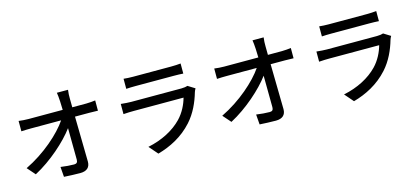

<svg xmlns="http://www.w3.org/2000/svg" viewBox="-65 -1319 4130 1896"><g transform="rotate(-15 2000.0 -371.0)"><path d="M75 -149 147 -67C317 -157 486 -308 572 -425C574 -304 575 -178 575 -103C575 -76 565 -63 538 -63C502 -63 447 -67 401 -74L409 29C462 32 520 35 575 35C642 35 676 3 676 -55L668 -517H814C839 -517 875 -516 902 -515V-620C881 -617 838 -613 809 -613H666L665 -700C664 -729 666 -762 670 -791H556C560 -767 563 -740 565 -700L568 -613H219C187 -613 147 -616 119 -620V-514C152 -516 186 -517 221 -517H526C446 -399 274 -245 75 -149Z M1228 -754V-651C1256 -653 1292 -654 1324 -654C1381 -654 1656 -654 1712 -654C1746 -654 1786 -653 1811 -651V-754C1786 -751 1745 -749 1713 -749C1655 -749 1381 -749 1324 -749C1291 -749 1254 -751 1228 -754ZM1890 -479 1819 -523C1806 -518 1782 -514 1755 -514C1697 -514 1301 -514 1243 -514C1214 -514 1176 -517 1137 -521V-417C1175 -420 1219 -421 1243 -421C1316 -421 1703 -421 1752 -421C1734 -355 1698 -280 1641 -221C1559 -136 1437 -71 1291 -41L1369 49C1497 13 1624 -50 1727 -164C1801 -246 1846 -347 1874 -444C1876 -453 1884 -468 1890 -479Z M2075 -149 2147 -67C2317 -157 2486 -308 2572 -425C2574 -304 2575 -178 2575 -103C2575 -76 2565 -63 2538 -63C2502 -63 2447 -67 2401 -74L2409 29C2462 32 2520 35 2575 35C2642 35 2676 3 2676 -55L2668 -517H2814C2839 -517 2875 -516 2902 -515V-620C2881 -617 2838 -613 2809 -613H2666L2665 -700C2664 -729 2666 -762 2670 -791H2556C2560 -767 2563 -740 2565 -700L2568 -613H2219C2187 -613 2147 -616 2119 -620V-514C2152 -516 2186 -517 2221 -517H2526C2446 -399 2274 -245 2075 -149Z M3228 -754V-651C3256 -653 3292 -654 3324 -654C3381 -654 3656 -654 3712 -654C3746 -654 3786 -653 3811 -651V-754C3786 -751 3745 -749 3713 -749C3655 -749 3381 -749 3324 -749C3291 -749 3254 -751 3228 -754ZM3890 -479 3819 -523C3806 -518 3782 -514 3755 -514C3697 -514 3301 -514 3243 -514C3214 -514 3176 -517 3137 -521V-417C3175 -420 3219 -421 3243 -421C3316 -421 3703 -421 3752 -421C3734 -355 3698 -280 3641 -221C3559 -136 3437 -71 3291 -41L3369 49C3497 13 3624 -50 3727 -164C3801 -246 3846 -347 3874 -444C3876 -453 3884 -468 3890 -479Z"/></g></svg>

Font: Noto Sans CJK SC Medium
Style: Regular
Weight: 500
Designer: Ryoko NISHIZUKA 西塚涼子 (kana, bopomofo & ideographs); Paul D. Hunt (Latin, Greek & Cyrillic); Sandoll Communications 산돌커뮤니
Foundry: Adobe
Version: Version 2.004;hotconv 1.0.118;makeotfexe 2.5.65603